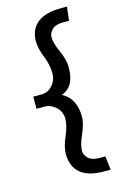

<svg xmlns="http://www.w3.org/2000/svg" viewBox="-111 -707 493 797"><g transform="rotate(-15 136.0 -308.5)"><path d="M147 -310Q178 -323 191 -348.5Q204 -374 204 -416Q204 -430 199.5 -447.5Q195 -465 186 -486Q176 -507 171.5 -524Q167 -541 167 -553Q167 -570 182 -585Q197 -600 230 -600H255L262 -659H236Q169 -659 134.5 -631.5Q100 -604 100 -553Q100 -537 104 -520Q108 -503 116 -483Q124 -463 128 -444.5Q132 -426 132 -409Q132 -377 112.5 -355.5Q93 -334 66 -334H30V-282H66Q91 -282 113 -262Q135 -242 135 -211Q135 -196 130.5 -178.5Q126 -161 117 -140Q108 -120 103.5 -102Q99 -84 99 -69Q99 -16 132 13Q165 42 236 42H262L255 -17H230Q198 -17 182.5 -31.5Q167 -46 167 -64Q167 -76 171.5 -93Q176 -110 186 -132Q195 -153 199.5 -170.5Q204 -188 204 -201Q204 -240 189.5 -268Q175 -296 147 -310Z"/></g></svg>

Font: Catamaran
Style: Regular
Weight: 400
Designer: Pria Ravichandran
Version: Version 2.000